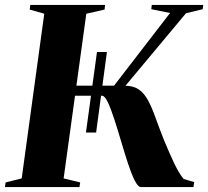

<svg xmlns="http://www.w3.org/2000/svg" viewBox="-36 -763 849 783"><path d="M314.5 -222.5 359.5 -551H400L356 -222.5ZM539 0Q527 0 513.5 -26.8Q500 -53.5 486 -96.2Q472 -139 458 -186.5Q444 -234 430.2 -276.5Q416.5 -319 403.8 -345.8Q391 -372.5 380.5 -372.5H246L250.5 -413.5H429L657.5 -710L581 -725.5L583 -743H793L790.5 -725.5L722.5 -709L439.5 -370L471.5 -413.5Q507 -413.5 529 -398.8Q551 -384 566.8 -355.5Q582.5 -327 597.5 -285Q612.5 -243 634 -188.5Q645 -163 654.8 -140.2Q664.5 -117.5 674 -97.8Q683.5 -78 693.2 -61.5Q703 -45 713 -33L756 -20.5L753 0ZM-16 0 -13 -19 52.5 -35.5 144.5 -707 85 -724 87.5 -743H392.5L390.5 -724L316 -707L223.5 -35.5L291 -19L288 0Z"/></svg>

Font: Merriweather 144pt ExtraBold
Style: Italic
Weight: 800
Italic angle: -7.8°
Version: Version 2.101